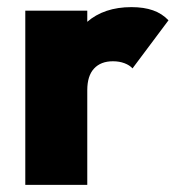

<svg xmlns="http://www.w3.org/2000/svg" viewBox="-20 -519 493 539"><path d="M51 0V-489H225V0ZM225 -266 147 -332Q176 -415 224 -457Q272 -499 349 -499Q384 -499 409.5 -490Q435 -481 453 -462L352 -327Q344 -336 329.5 -341.5Q315 -347 297 -347Q263 -347 244 -326.5Q225 -306 225 -266Z"/></svg>

Font: Outfit ExtraBold
Style: Regular
Weight: 800
Designer: Rodrigo Fuenzalida
Foundry: fragTYPE
Version: Version 1.100;gftools[0.9.27]